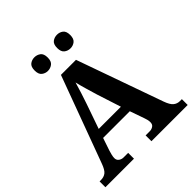

<svg xmlns="http://www.w3.org/2000/svg" viewBox="-242 -1076 1236 1236"><g transform="rotate(-45 376.5 -457.5)"><path d="M4 0V-53H16Q43 -53 61.5 -67Q80 -81 96 -126L313 -714H450L659 -125Q674 -83 692.5 -68Q711 -53 735 -53H753V0H423V-53H462Q477 -53 491 -62Q505 -71 505 -92Q505 -104 502 -115.5Q499 -127 496 -135L461 -235H218L189 -149Q185 -137 181 -120.5Q177 -104 177 -92Q177 -73 191 -63Q205 -53 222 -53H264V0ZM239 -296H441L388 -460Q378 -494 365.5 -536Q353 -578 345 -613Q336 -581 323 -540.5Q310 -500 298 -465ZM478 -791Q454 -791 436 -805Q418 -819 418 -853Q418 -888 436 -901.5Q454 -915 478 -915Q501 -915 519 -901.5Q537 -888 537 -853Q537 -819 519 -805Q501 -791 478 -791ZM272 -791Q249 -791 231 -805Q213 -819 213 -853Q213 -888 231 -901.5Q249 -915 272 -915Q295 -915 313.5 -901.5Q332 -888 332 -853Q332 -819 313.5 -805Q295 -791 272 -791Z"/></g></svg>

Font: Noto Serif Thai
Style: Bold
Weight: 700
Designer: Monotype Design Team
Foundry: Monotype Imaging Inc.
Version: Version 2.002; ttfautohint (v1.8.4.7-5d5b)